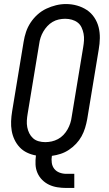

<svg xmlns="http://www.w3.org/2000/svg" viewBox="-20 -766 540 951"><path d="M308 165Q286 165 264 161.5Q242 158 223 149Q204 140 189 125Q174 110 165.5 90.5Q157 71 156 49Q155 27 158 4Q135 0 114 -10Q93 -20 77.5 -36.5Q62 -53 52 -74Q42 -95 38 -118Q34 -141 35 -165.5Q36 -190 40 -214L97 -559Q101 -584 109 -608Q117 -632 131.5 -654Q146 -676 166 -694Q186 -712 209.5 -723Q233 -734 257.5 -740Q282 -746 307 -746Q335 -746 361.5 -738.5Q388 -731 410 -716.5Q432 -702 447 -679.5Q462 -657 468.5 -631Q475 -605 474.5 -577Q474 -549 469 -521L412 -176Q408 -154 401.5 -132.5Q395 -111 384 -91Q373 -71 357 -54Q341 -37 321.5 -24Q302 -11 280.5 -4Q259 3 237 6Q234 23 236.5 40.5Q239 58 249 70.5Q259 83 275 89Q291 95 308 95H348V165ZM204 -62Q220 -62 236 -65.5Q252 -69 267 -77Q282 -85 294 -97.5Q306 -110 314.5 -125Q323 -140 328 -155.5Q333 -171 335 -187L392 -532Q395 -549 396 -566Q397 -583 394 -599Q391 -615 384 -630Q377 -645 364.5 -654.5Q352 -664 336 -668.5Q320 -673 303 -673Q287 -673 271 -669.5Q255 -666 240.5 -657.5Q226 -649 214.5 -636.5Q203 -624 194.5 -609.5Q186 -595 181 -579.5Q176 -564 174 -548L117 -203Q114 -186 113 -169Q112 -152 115 -136Q118 -120 125 -106Q132 -92 143.5 -81.5Q155 -71 171 -66.5Q187 -62 204 -62Z"/></svg>

Font: Iosevka Slab
Style: Italic
Weight: 400
Italic angle: -9°
Monospace: yes
Designer: Belleve Invis
Foundry: Belleve Invis
Version: Version 11.1.0; ttfautohint (v1.8.3)